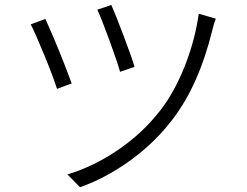

<svg xmlns="http://www.w3.org/2000/svg" viewBox="-20 -745 1017 791"><path d="M438.5 -724.6Q454.1 -690.4 488.3 -600.1Q522.5 -509.8 534.2 -469.7L474.6 -449.2Q462.9 -491.2 430.2 -580.6Q397.5 -669.9 380.9 -705.1ZM106.4 -644.5 167 -667Q222.7 -543.9 275.4 -401.4L214.8 -378.9Q201.2 -423.8 162.1 -519Q123 -614.3 106.4 -644.5ZM257.8 -26.4Q365.2 -58.6 466.3 -127.4Q567.4 -196.3 639.6 -289.1Q698.2 -364.3 740.7 -471.2Q783.2 -578.1 798.8 -688.5L869.1 -668Q861.3 -649.4 854.5 -620.1Q798.8 -393.6 691.4 -253.9Q618.2 -157.2 516.6 -84Q415 -10.7 309.6 26.4Z"/></svg>

Font: Min Sans Light
Style: Regular
Weight: 300
Designer: Jinseong-Kim, NotoSansCJK, Nunito
Foundry: Jinseong-Kim
Version: Version 1.400;Glyphs 3.1.2 (3151)